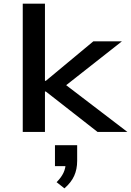

<svg xmlns="http://www.w3.org/2000/svg" viewBox="-20 -725 720 1055"><path d="M105 0V-705H227V-281H232L493 -498H650L317 -236L320 -275L680 0H516L232 -222H227V0ZM334 310 291 276Q317 250 329 224Q341 198 341 170L362 188H282V73H404V159Q404 205 387.5 241.5Q371 278 334 310Z"/></svg>

Font: Nunito Sans 7pt Expanded SemiBold
Style: Regular
Weight: 600
Width: 7
Designer: Vernon Adams
Foundry: Vernon Adams
Version: Version 3.101;gftools[0.9.27]